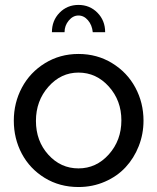

<svg xmlns="http://www.w3.org/2000/svg" viewBox="-20 -750 639 780"><path d="M242.2 -619.1H190.9Q190.9 -666.5 221.9 -698.2Q252.9 -730 298.8 -730Q344.7 -730 376 -698.2Q407.2 -666.5 407.2 -619.1H356.9Q354 -648.4 337.4 -667.7Q320.8 -687 298.8 -687Q276.4 -687 259.3 -666.5Q242.2 -646 242.2 -619.1ZM298.8 -530.8Q374.5 -530.8 435.5 -493.4Q496.6 -456.1 529.8 -394.3Q563 -332.5 563 -259.8Q563 -205.6 543.7 -156.5Q524.4 -107.4 490.2 -70.6Q456.1 -33.7 406.2 -12Q356.4 9.8 298.8 9.8Q222.2 9.8 161.6 -27.3Q101.1 -64.5 68.6 -125.7Q36.1 -187 36.1 -259.8Q36.1 -332.5 69.1 -394.3Q102.1 -456.1 162.8 -493.4Q223.6 -530.8 298.8 -530.8ZM473.1 -261.2Q473.1 -341.8 422.1 -398.4Q371.1 -455.1 298.8 -455.1Q227.5 -455.1 176.8 -397.7Q126 -340.3 126 -258.8Q126 -177.2 176.3 -121.6Q226.6 -65.9 298.8 -65.9Q371.1 -65.9 422.1 -122.8Q473.1 -179.7 473.1 -261.2Z"/></svg>

Font: Rawline Medium
Style: Regular
Weight: 500
Designer: Matt McInerney, Pablo Impallari, Rodrigo Fuenzalida
Foundry: Matt McInerney, Pablo Impallari, Rodrigo Fuenzalida
Version: Version 4.020;PS 004.020;hotconv 1.0.88;makeotf.lib2.5.64775